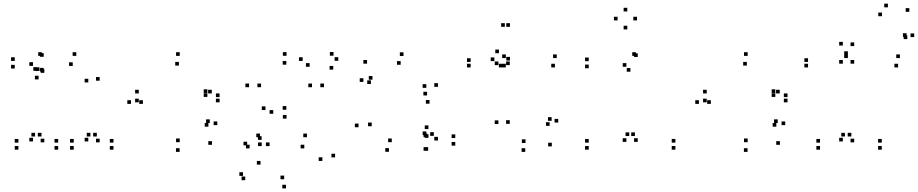

<svg xmlns="http://www.w3.org/2000/svg" viewBox="-20 -807 5010 1048"><path d="M599.5 10V-10H579.5V10ZM599.5 -28.5V-48.5H579.5V-28.5ZM508.5 -62V-82H488.5V-62ZM524 -30V-50H504V-30ZM524 -366.5V-386.5H504V-366.5ZM396.5 -502V-522H376.5V-502ZM195.5 -419.5V-439.5H175.5V-419.5ZM190.5 -373.5V-393.5H170.5V-373.5ZM377 -447V-467H357V-447ZM462 -357V-377H442V-357ZM462 -35V-55H442V-35ZM473.5 -62V-82H453.5V-62ZM382.5 -28.5V-48.5H362.5V-28.5ZM382.5 10V-10H362.5V10ZM297.5 10V-10H277.5V10ZM297.5 -28.5V-48.5H277.5V-28.5ZM206.5 -62V-82H186.5V-62ZM222 -30V-50H202V-30ZM222 -409.5V-429.5H202V-409.5ZM218.5 -416.5V-436.5H198.5V-416.5ZM218.5 -497V-517H198.5V-497ZM208.5 -502V-522H188.5V-502ZM60.5 -474.5V-494.5H40.5V-474.5ZM60.5 -433V-453H40.5V-433ZM182 -420.5V-440.5H162V-420.5ZM160 -447.5V-467.5H140V-447.5ZM160 -35V-55H140V-35ZM171.5 -62V-82H151.5V-62ZM80.5 -28.5V-48.5H60.5V-28.5ZM80.5 10V-10H60.5V10Z M1137 -16.5V-36.5H1117V-16.5ZM1166 -124V-144H1146V-124ZM1125 -135.5V-155.5H1105V-135.5ZM1117.5 -115.5V-135.5H1097.5V-115.5ZM961 -31V-51H941V-31ZM760 -240V-260H740V-240ZM956.5 -449V-469H936.5V-449ZM1112 -299.5V-319.5H1092V-299.5ZM1112 -278V-298H1092V-278ZM1136 -297V-317H1116V-297ZM737.5 -297V-317H717.5V-297ZM737.5 -248.5V-268.5H717.5V-248.5ZM1178.5 -248.5V-268.5H1158.5V-248.5ZM1178.5 -277V-297H1158.5V-277ZM961 -502V-522H941V-502ZM695 -240V-260H675V-240ZM960.5 22V2H940.5V22Z M1809 52V32H1789V52ZM1655.5 -58V-78H1635.5V-58ZM1399 -58V-78H1379V-58ZM1408 -43.5V-63.5H1388V-43.5ZM1471.5 -186V-206H1451.5V-186ZM1429 -206.5V-226.5H1409V-206.5ZM1329 -13.5V-33.5H1309V-13.5ZM1342.5 3V-17H1322.5V3ZM1641 3V-17H1621V3ZM1739.5 71.5V51.5H1719.5V71.5ZM1531 171.5V151.5H1511V171.5ZM1402 91.5V71.5H1382V91.5ZM1451.5 -9.5V-29.5H1431.5V-9.5ZM1408.5 -9.5V-29.5H1388.5V-9.5ZM1306.5 153V133H1286.5V153ZM1318.5 176.5V156.5H1298.5V176.5ZM1541 221.5V201.5H1521V221.5ZM1748.5 -331V-351H1728.5V-331ZM1544 -502.5V-522.5H1524V-502.5ZM1339.5 -331V-351H1319.5V-331ZM1544 -159.5V-179.5H1524V-159.5ZM1405 -331V-351H1385V-331ZM1543 -454V-474H1523V-454ZM1683 -331V-351H1663V-331ZM1543 -208V-228H1523V-208ZM1826.5 -475V-495H1806.5V-475ZM1800.5 -503V-523H1780.5V-503ZM1632 -474.5V-494.5H1612V-474.5ZM1670 -442.5V-462.5H1650V-442.5ZM1799 -427V-447H1779V-427Z M2317 16V-4H2297V16ZM2465 -12V-32H2445V-12ZM2465 -53.5V-73.5H2445V-53.5ZM2348 -65.5V-85.5H2328V-65.5ZM2370.5 -40V-60H2350.5V-40ZM2370.5 -333V-353H2350.5V-333ZM2182.5 -501.5V-521.5H2162.5V-501.5ZM1983.5 -459.5V-479.5H1963.5V-459.5ZM1963.5 -360V-380H1943.5V-360ZM2004.5 -348.5V-368.5H1984.5V-348.5ZM2013 -372V-392H1993V-372ZM2167 -453.5V-473.5H2147V-453.5ZM2307 -327.5V-347.5H2287V-327.5ZM2307 -69.5V-89.5H2287V-69.5ZM2312 -58.5V-78.5H2292V-58.5ZM2312 16V-4H2292V16ZM2318.5 -54.5V-74.5H2298.5V-54.5ZM2318.5 -102.5V-122.5H2298.5V-102.5ZM2118.5 -31V-51H2098.5V-31ZM2009 -118V-138H1989V-118ZM2324.5 -241V-261H2304.5V-241ZM2311 -286V-306H2291V-286ZM1937 -112.5V-132.5H1917V-112.5ZM2103 21.5V1.5H2083V21.5Z M2992 -8V-28H2972V-8ZM3027 -138V-158H3007V-138ZM2991 -147.5V-167.5H2971V-147.5ZM2980 -120V-140H2960V-120ZM2848.5 -26.5V-46.5H2828.5V-26.5ZM2762.5 -131V-151H2742.5V-131ZM2762.5 -451.5V-471.5H2742.5V-451.5ZM2741 -439V-459H2721V-439ZM3009 -439V-459H2989V-439ZM3019 -490V-510H2999V-490ZM2741 -490V-510H2721V-490ZM2763.5 -476.5V-496.5H2743.5V-476.5ZM2763.5 -660.5V-680.5H2743.5V-660.5ZM2735.5 -660.5V-680.5H2715.5V-660.5ZM2678.5 -473.5V-493.5H2658.5V-473.5ZM2703.5 -516.5V-536.5H2683.5V-516.5ZM2549 -469V-489H2529V-469ZM2549 -439V-459H2529V-439ZM2723 -439V-459H2703V-439ZM2700.5 -451.5V-471.5H2680.5V-451.5ZM2700.5 -130V-150H2680.5V-130ZM2847 22V2H2827V22Z M3666.5 10V-10H3646.5V10ZM3666.5 -28.5V-48.5H3646.5V-28.5ZM3445.5 -64.5V-84.5H3425.5V-64.5ZM3461 -32.5V-52.5H3441V-32.5ZM3461 -496V-516H3441V-496ZM3451 -502V-522H3431V-502ZM3193.5 -473V-493H3173.5V-473ZM3193.5 -434.5V-454.5H3173.5V-434.5ZM3421 -415.5V-435.5H3401V-415.5ZM3399 -442.5V-462.5H3379V-442.5ZM3399 -32.5V-52.5H3379V-32.5ZM3414.5 -64.5V-84.5H3394.5V-64.5ZM3193.5 -28.5V-48.5H3173.5V-28.5ZM3193.5 10V-10H3173.5V10ZM3457 -695.5V-715.5H3437V-695.5ZM3404 -744.5V-764.5H3384V-744.5ZM3351 -695.5V-715.5H3331V-695.5ZM3404 -646.5V-666.5H3384V-646.5Z M4237 -16.5V-36.5H4217V-16.5ZM4266 -124V-144H4246V-124ZM4225 -135.5V-155.5H4205V-135.5ZM4217.5 -115.5V-135.5H4197.5V-115.5ZM4061 -31V-51H4041V-31ZM3860 -240V-260H3840V-240ZM4056.5 -449V-469H4036.5V-449ZM4212 -299.5V-319.5H4192V-299.5ZM4212 -278V-298H4192V-278ZM4236 -297V-317H4216V-297ZM3837.5 -297V-317H3817.5V-297ZM3837.5 -248.5V-268.5H3817.5V-248.5ZM4278.5 -248.5V-268.5H4258.5V-248.5ZM4278.5 -277V-297H4258.5V-277ZM4061 -502V-522H4041V-502ZM3795 -240V-260H3775V-240ZM4060.5 22V2H4040.5V22Z M4793 10V-10H4773V10ZM4793 -28.5V-48.5H4773V-28.5ZM4627 -62V-82H4607V-62ZM4642.5 -30V-50H4622.5V-30ZM4642.5 -459.5V-479.5H4622.5V-459.5ZM4642.5 -555.5V-575.5H4622.5V-555.5ZM4794 -718.5V-738.5H4774V-718.5ZM4928.5 -605.5V-625.5H4908.5V-605.5ZM4932.5 -593.5V-613.5H4912.5V-593.5ZM4970 -604.5V-624.5H4950V-604.5ZM4943.5 -742.5V-762.5H4923.5V-742.5ZM4826.5 -767V-787H4806.5V-767ZM4580.5 -558.5V-578.5H4560.5V-558.5ZM4580.5 -459.5V-479.5H4560.5V-459.5ZM4580.5 -35V-55H4560.5V-35ZM4592 -62V-82H4572V-62ZM4456 -28.5V-48.5H4436V-28.5ZM4456 10V-10H4436V10ZM4882 -439V-459H4862V-439ZM4892 -490V-510H4872V-490ZM4608 -490V-510H4588V-490ZM4608 -507V-527H4588V-507ZM4390.5 -469V-489H4370.5V-469ZM4390.5 -439V-459H4370.5V-439Z"/></svg>

Font: Monaspace Xenon Dots Var
Style: Regular
Weight: 400
Designer: Riley Cran and the Lettermatic Team
Version: Version 1.100 (Monaspace Xenon Dots)